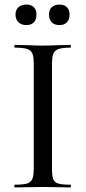

<svg xmlns="http://www.w3.org/2000/svg" viewBox="-20 -822 375 842"><path d="M289 -12Q291 -12 291 -6Q291 0 289 0Q257 0 239 -1L167 -2L97 -1Q78 0 45 0Q43 0 43 -6Q43 -12 45 -12Q81 -12 98 -17Q115 -22 121.5 -36.5Q128 -51 128 -81V-544Q128 -574 121.5 -588Q115 -602 98 -607.5Q81 -613 45 -613Q43 -613 43 -619Q43 -625 45 -625L97 -624Q141 -622 167 -622Q196 -622 240 -624L289 -625Q291 -625 291 -619Q291 -613 289 -613Q253 -613 236.5 -607Q220 -601 214 -586.5Q208 -572 208 -542V-81Q208 -50 213.5 -36Q219 -22 235.5 -17Q252 -12 289 -12ZM48 -758Q48 -779 61 -790.5Q74 -802 95 -802Q117 -802 128.5 -790.5Q140 -779 140 -758Q140 -736 128.5 -724Q117 -712 95 -712Q74 -712 61 -724.5Q48 -737 48 -758ZM195 -758Q195 -779 207 -790.5Q219 -802 241 -802Q262 -802 273.5 -790.5Q285 -779 285 -758Q285 -736 273.5 -724Q262 -712 241 -712Q219 -712 207 -724Q195 -736 195 -758Z"/></svg>

Font: Cormorant SC Medium
Style: Regular
Weight: 500
Designer: Christian Thalmann (Catharsis Fonts)
Foundry: Catharsis Fonts
Version: Version 4.000